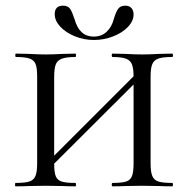

<svg xmlns="http://www.w3.org/2000/svg" viewBox="-20 -657 662 677"><path d="M377 -456Q374 -456 374 -462Q374 -468 377 -468L421 -467Q457 -465 482 -465Q504 -465 542 -467L587 -468Q590 -468 590 -462Q590 -456 587 -456Q554 -456 538.5 -450.5Q523 -445 517 -431Q511 -417 511 -387V-81Q511 -51 517 -36.5Q523 -22 538.5 -17Q554 -12 587 -12Q590 -12 590 -6Q590 0 587 0Q559 0 542 -1L482 -2L421 -1Q405 0 377 0Q374 0 374 -6Q374 -12 377 -12Q410 -12 425 -17Q440 -22 445.5 -36.5Q451 -51 451 -81V-385Q451 -415 445.5 -429.5Q440 -444 424.5 -450Q409 -456 377 -456ZM130 -67 477 -414 492 -400 144 -53ZM36 -456Q34 -456 34 -462Q34 -468 36 -468L81 -467Q119 -465 140 -465Q165 -465 203 -467L246 -468Q248 -468 248 -462Q248 -456 246 -456Q214 -456 198 -450Q182 -444 176.5 -429.5Q171 -415 171 -385V-81Q171 -50 176.5 -36Q182 -22 197 -17Q212 -12 246 -12Q248 -12 248 -6Q248 0 246 0Q218 0 202 -1L140 -2L81 -1Q64 0 35 0Q33 0 33 -6Q33 -12 35 -12Q68 -12 83.5 -17Q99 -22 105 -36.5Q111 -51 111 -81V-387Q111 -417 105.5 -431Q100 -445 84.5 -450.5Q69 -456 36 -456ZM381 -589Q388 -613 396 -625Q404 -637 422 -637Q436 -637 443.5 -628.5Q451 -620 451 -606Q451 -583 431 -562Q411 -541 378.5 -528.5Q346 -516 311 -516Q276 -516 244 -529Q212 -542 192.5 -563Q173 -584 173 -607Q173 -637 202 -637Q220 -637 227.5 -625.5Q235 -614 243 -589Q260 -528 310 -528Q338 -528 356 -545Q374 -562 381 -589Z"/></svg>

Font: Cormorant SC
Style: Regular
Weight: 400
Designer: Christian Thalmann (Catharsis Fonts)
Foundry: Catharsis Fonts
Version: Version 4.000